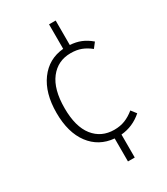

<svg xmlns="http://www.w3.org/2000/svg" viewBox="-203 -767 872 1005"><g transform="rotate(-30 233.0 -265.0)"><path d="M305 10V149H264V10Q173 2 120 -68.5Q67 -139 67 -258Q67 -377 120.5 -450Q174 -523 265 -531V-679H305V-531Q341 -529 370.5 -517Q400 -505 428 -481L404 -450Q378 -471 350.5 -481.5Q323 -492 287 -492Q209 -492 162.5 -432Q116 -372 116 -258Q116 -146 162 -88Q208 -30 286 -30Q322 -30 351 -41.5Q380 -53 408 -76L432 -45Q376 4 305 10Z"/></g></svg>

Font: FiraGO ExtraLight
Style: Regular
Weight: 200
Designer: bBox Type
Foundry: bBox Type GmbH
Version: Version 1.001